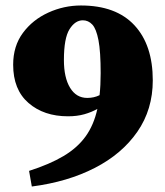

<svg xmlns="http://www.w3.org/2000/svg" viewBox="-20 -660 600 700"><path d="M213 -441Q213 -377 235.5 -340Q258 -303 298 -303Q323 -303 343 -313Q345 -331 346 -351Q347 -371 347 -393Q347 -472 339 -513.5Q331 -555 316.5 -570.5Q302 -586 282 -586Q254 -586 233.5 -553.5Q213 -521 213 -441ZM96 20 86 -37Q161 -61 211.5 -91Q262 -121 292 -162.5Q322 -204 335 -263Q314 -251 287.5 -243.5Q261 -236 228 -236Q140 -236 84 -284.5Q28 -333 28 -424Q28 -492 63.5 -540Q99 -588 156 -614Q213 -640 275 -640Q403 -640 470 -568Q537 -496 537 -367Q537 -261 481 -180Q425 -99 326 -48Q227 3 96 20Z"/></svg>

Font: Source Serif 4 Black
Style: Regular
Weight: 900
Designer: Frank Grießhammer
Foundry: Adobe
Version: Version 4.005;hotconv 1.1.0;makeotfexe 2.6.0